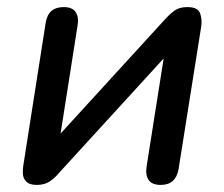

<svg xmlns="http://www.w3.org/2000/svg" viewBox="-20 -515 633 542"><path d="M84 7Q63 7 54 -2.5Q45 -12 44.5 -25Q44 -38 46 -49L109 -451Q116 -495 160 -495Q184 -495 193.5 -481Q203 -467 199 -443L151 -138L450 -465Q459 -475 472.5 -485Q486 -495 509 -495Q539 -495 545 -477Q551 -459 548 -440L484 -37Q476 7 434 7Q409 7 399.5 -7Q390 -21 394 -46L442 -350L144 -24Q135 -13 120.5 -3Q106 7 84 7Z"/></svg>

Font: Nunito SemiBold
Style: Italic
Weight: 600
Italic angle: -9°
Designer: Vernon Adams
Foundry: Vernon Adams
Version: Version 3.601; ttfautohint (v1.8.2.53-6de2)